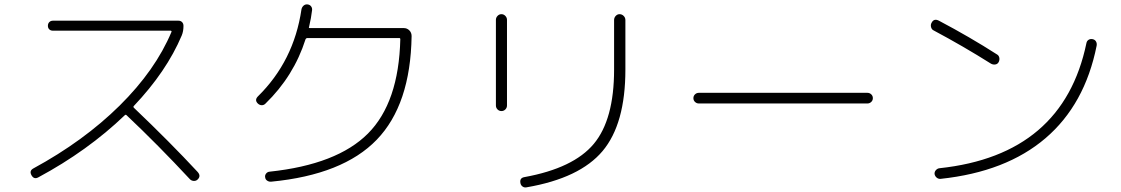

<svg xmlns="http://www.w3.org/2000/svg" viewBox="-20 -801 5040 863"><path d="M152.3 -3.9Q132.8 6.8 121.6 -13.2Q110.4 -33.2 129.9 -43.9Q356.4 -167 517.6 -326.2Q678.7 -485.4 751 -658.2Q752 -659.2 750.5 -661.1Q749 -663.1 747.1 -663.1H217.8Q208 -663.1 201.7 -668.9Q195.3 -674.8 195.3 -685.1Q195.3 -695.3 201.7 -701.7Q208 -708 217.8 -708H782.2Q792 -708 798.3 -701.7Q804.7 -695.3 804.7 -684.6Q804.7 -660.2 796.9 -641.6Q728.5 -479.5 581.1 -324.2Q578.1 -320.3 582 -316.4Q745.1 -161.1 868.2 -28.3Q884.8 -9.8 868.2 5.9Q861.3 12.7 851.1 12.2Q840.8 11.7 834 4.9Q689.5 -150.4 548.8 -283.2Q544.9 -287.1 541 -283.2Q374 -123 152.3 -3.9Z M1172.9 -335Q1166 -328.1 1156.7 -328.1Q1147.5 -328.1 1139.6 -335Q1123 -350.6 1138.7 -367.2Q1300.8 -526.4 1335 -758.8Q1336.9 -768.6 1344.2 -775.4Q1351.6 -782.2 1361.8 -781.2Q1372.1 -780.3 1377.9 -772.9Q1383.8 -765.6 1382.8 -755.9Q1378.9 -721.7 1369.1 -679.7Q1366.2 -674.8 1373 -674.8H1794.9Q1809.6 -674.8 1819.8 -664.6Q1830.1 -654.3 1830.1 -638.7Q1825.2 -330.1 1673.3 -172.9Q1521.5 -15.6 1199.2 15.6Q1189.5 16.6 1181.2 11.2Q1172.9 5.9 1171.9 -3.9Q1169.9 -12.7 1175.8 -20.5Q1181.6 -28.3 1191.4 -29.3Q1495.1 -61.5 1633.8 -200.7Q1772.5 -339.8 1779.3 -625Q1779.3 -629.9 1775.4 -629.9H1360.4Q1356.4 -629.9 1353.5 -625Q1300.8 -459 1172.9 -335Z M2346.7 41Q2336.9 43 2329.1 37.6Q2321.3 32.2 2319.3 22.5Q2314.5 -1 2336.9 -4.9Q2557.6 -44.9 2648.9 -154.3Q2740.2 -263.7 2740.2 -488.3V-710.9Q2740.2 -721.7 2747.6 -729.5Q2754.9 -737.3 2764.6 -737.3Q2775.4 -737.3 2783.2 -729.5Q2791 -721.7 2791 -710.9V-488.3Q2791 -244.1 2688.5 -122.1Q2585.9 0 2346.7 41ZM2209 -327.1V-711.9Q2209 -721.7 2216.3 -729.5Q2223.6 -737.3 2233.9 -737.3Q2244.1 -737.3 2251.5 -729.5Q2258.8 -721.7 2258.8 -711.9V-327.1Q2258.8 -316.4 2251.5 -309.1Q2244.1 -301.8 2233.9 -301.8Q2223.6 -301.8 2216.3 -309.1Q2209 -316.4 2209 -327.1Z M3121.1 -335.9Q3111.3 -335.9 3104 -342.8Q3096.7 -349.6 3096.7 -359.9Q3096.7 -370.1 3104 -377Q3111.3 -383.8 3121.1 -383.8H3878.9Q3888.7 -383.8 3896 -377Q3903.3 -370.1 3903.3 -359.9Q3903.3 -349.6 3896 -342.8Q3888.7 -335.9 3878.9 -335.9Z M4176.8 -664.1Q4168 -668 4165 -678.7Q4162.1 -689.5 4167 -698.2Q4177.7 -719.7 4200.2 -708Q4338.9 -634.8 4460.9 -556.6Q4469.7 -551.8 4471.7 -541.5Q4473.6 -531.2 4468.8 -522Q4463.9 -512.7 4453.6 -511.2Q4443.4 -509.8 4434.6 -514.6Q4310.5 -592.8 4176.8 -664.1ZM4909.2 -595.7Q4856.4 -331.1 4679.2 -179.7Q4502 -28.3 4208 2.9Q4198.2 3.9 4190.4 -2.4Q4182.6 -8.8 4180.7 -18.6Q4179.7 -28.3 4186.5 -36.1Q4193.4 -43.9 4203.1 -44.9Q4758.8 -104.5 4863.3 -607.4Q4865.2 -617.2 4873 -622.1Q4880.9 -627 4891.1 -625Q4901.4 -623 4906.2 -614.7Q4911.1 -606.4 4909.2 -595.7Z"/></svg>

Font: Rounded-L Mgen+ 1mn light
Style: Regular
Weight: 200
Designer: [Source Han Sans]
Ryoko NISHIZUKA  (kana & ideographs); Paul D. Hunt (Latin, Greek & Cyrillic); Wenlong ZHANG  (bopomofo
Version: Version 1.059.20150602